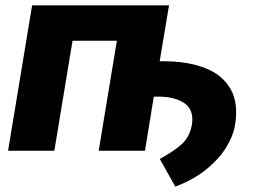

<svg xmlns="http://www.w3.org/2000/svg" viewBox="-20 -566 966 721"><path d="M614.7 -545.9 579.6 -335.9H595.7Q685.1 -335.9 750.2 -310.5Q815.4 -285.2 845.9 -231.7Q876.5 -178.2 862.3 -94.7Q855.5 -54.7 828.9 -11.7Q802.2 31.2 755.1 69.8Q708 108.4 638.2 134.8L580.1 30.8Q627.4 5.4 659.2 -21.7Q690.9 -48.8 700.2 -94.7Q710 -151.9 673.6 -177.7Q637.2 -203.6 573.2 -203.1H557.6L524.4 0H350.6L418.9 -413.1H252.4L184.1 0H10.3L100.6 -545.9Z"/></svg>

Font: Inter Extra Bold
Style: Italic
Weight: 800
Italic angle: -9.39999°
Designer: Rasmus Andersson
Foundry: rsms
Version: Version 4.000;git-3c8e0fc